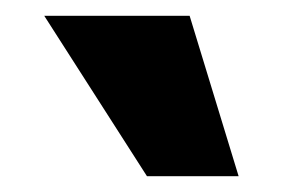

<svg xmlns="http://www.w3.org/2000/svg" viewBox="-20 -830 356 243"><path d="M166 -607 36 -810H220L282 -607Z"/></svg>

Font: Oswald Heavy
Style: Regular
Weight: 400
Designer: Vernon Adams
Foundry: Vernon Adams
Version: Version 4.101